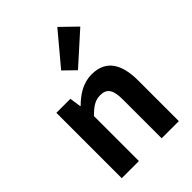

<svg xmlns="http://www.w3.org/2000/svg" viewBox="-261 -1044 1163 1163"><g transform="rotate(-45 320.5 -462.0)"><path d="M79 0H226V-385C267 -426 297 -448 342 -448C397 -448 421 -418 421 -331V0H568V-349C568 -490 516 -574 395 -574C319 -574 262 -534 213 -486H210L199 -560H79ZM354 -650 551 -827 451 -924 281 -721Z"/></g></svg>

Font: Noto Sans Mono CJK TC
Style: Bold
Weight: 700
Designer: Ryoko NISHIZUKA 西塚涼子 (kana, bopomofo & ideographs); Paul D. Hunt (Latin, Greek & Cyrillic); Sandoll Communications 산돌커뮤니
Foundry: Adobe
Version: Version 2.004;hotconv 1.0.118;makeotfexe 2.5.65603